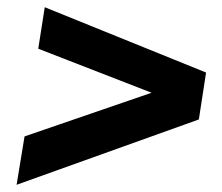

<svg xmlns="http://www.w3.org/2000/svg" viewBox="-20 -616 616 532"><path d="M26 -104 48 -238 400 -359 86 -481 104 -596 551 -415 531 -285Z"/></svg>

Font: MuseoModerno Thin SemiBold
Style: Italic
Weight: 600
Italic angle: -9°
Version: Version 1.003